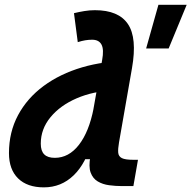

<svg xmlns="http://www.w3.org/2000/svg" viewBox="-20 -786 813 816"><path d="M601.1 -580.1 653.3 -765.6H773.4L696.8 -580.1ZM166.5 10.3Q95.7 10.3 56.9 -27.8Q18.1 -65.9 18.1 -135.3Q18.1 -224.6 56.9 -296.9Q95.7 -369.1 165.5 -420.7Q235.4 -472.2 328.9 -499.8Q422.4 -527.3 532.2 -527.3H541L462.4 -401.9Q376 -398.4 305.9 -368.2Q235.8 -337.9 194.6 -287.8Q153.3 -237.8 153.3 -175.3Q153.3 -144.5 168 -129.9Q182.6 -115.2 212.9 -115.2Q272.5 -115.2 315.4 -170.4Q358.4 -225.6 377.9 -325.7L375.5 -109.4H318.8L369.6 -185.1Q346.2 -92.3 293.2 -41Q240.2 10.3 166.5 10.3ZM499 4.9Q471.2 4.9 443.8 1.2Q416.5 -2.4 395.5 -14.9Q374.5 -27.3 365.2 -52.7Q356 -78.1 364.3 -122.1L373.5 -302.2L414.1 -530.8Q422.4 -575.7 411.4 -596.4Q400.4 -617.2 371.6 -617.2Q356.4 -617.2 342 -614.7Q327.6 -612.3 310.5 -606.9L294.4 -730Q316.4 -735.4 338.6 -739Q360.8 -742.7 383.3 -742.7Q483.9 -742.7 523.7 -683.8Q563.5 -625 541 -496.6L485.8 -180.7Q481 -153.3 482.4 -137.2Q483.9 -121.1 498 -114Q512.2 -106.9 545.9 -106.9H566.4L546.9 4.9Z"/></svg>

Font: Cascadia Mono NF
Style: Italic
Weight: 400
Italic angle: -10°
Monospace: yes
Designer: Aaron Bell
Foundry: Saja Typeworks
Version: Version 2404.023